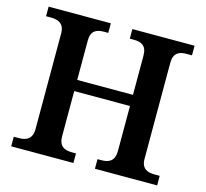

<svg xmlns="http://www.w3.org/2000/svg" viewBox="-103 -831 1015 948"><g transform="rotate(15 404.5 -357.0)"><path d="M32 0H350V-49H328C290 -49 262 -63 262 -113V-344H547V-115C547 -63 519 -49 480 -49H460V0H778V-49H750C714 -49 684 -62 684 -110V-601C684 -653 713 -665 750 -665H778V-714H460V-665H480C519 -665 547 -653 547 -601V-401H262V-602C262 -653 290 -665 328 -665H350V-714H32V-665H56C94 -665 126 -653 126 -603V-113C126 -63 96 -49 59 -49H32Z"/></g></svg>

Font: Noto Serif Georgian SemiBold
Style: Regular
Weight: 600
Designer: Monotype Design Team, Akaki Razmadze
Foundry: Google LLC
Version: Version 2.003